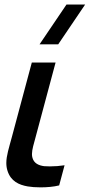

<svg xmlns="http://www.w3.org/2000/svg" viewBox="-20 -815 429 844"><path d="M235.8 -620 354.2 -795H272.2L153.8 -620ZM101.9 4.5C117 7.1 137 8.6 158.3 8.6C186.4 8.6 216.6 6 240.1 0L263.8 -88.5C243.2 -85.3 220.4 -83.6 199.3 -83.6C190.6 -83.6 182.1 -83.9 174.3 -84.5C150.6 -87.5 130 -96.5 122.9 -120.5C121.2 -125.9 120.5 -131.5 120.5 -137.7C120.5 -157.9 128.7 -183 137.9 -217.5L224.3 -540H119.8L32.1 -212.5C19.5 -165.5 7.8 -130.7 7.8 -98.6C7.8 -86.7 9.4 -75.1 13.2 -63.5C28 -18 62.8 -2.5 101.9 4.5Z"/></svg>

Font: Manrope
Style: SemiBoldItalic
Weight: 600
Italic angle: -15°
Designer: Mikhail Sharanda
Foundry: Mikhail Sharanda
Version: Version 4.502;hotconv 1.0.109;makeotfexe 2.5.65596